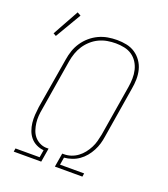

<svg xmlns="http://www.w3.org/2000/svg" viewBox="-146 -913 892 1017"><g transform="rotate(20 300.0 -404.5)"><path d="M50 0 53 -19H189L196 -61Q174 -63 154.5 -72.5Q135 -82 121.5 -98Q108 -114 100.5 -134.5Q93 -155 90.5 -177Q88 -199 89.5 -222Q91 -245 94 -267L142 -553Q146 -579 154.5 -604Q163 -629 178.5 -652Q194 -675 215 -693Q236 -711 260.5 -722.5Q285 -734 311 -738.5Q337 -743 363 -743Q363 -743 363.5 -743Q364 -743 364 -743Q391 -743 417.5 -737.5Q444 -732 465.5 -717.5Q487 -703 502 -681.5Q517 -660 523.5 -634.5Q530 -609 529.5 -581.5Q529 -554 524 -527L477 -240Q474 -219 468 -198.5Q462 -178 451.5 -158Q441 -138 426.5 -120.5Q412 -103 393.5 -90Q375 -77 354 -70Q333 -63 311 -61L304 -19H440L437 0H282L295 -78H305Q325 -78 344.5 -84.5Q364 -91 381 -103.5Q398 -116 411 -132.5Q424 -149 433.5 -167.5Q443 -186 448 -205Q453 -224 457 -244L504 -530Q508 -554 508.5 -578.5Q509 -603 503.5 -626Q498 -649 485.5 -668.5Q473 -688 454 -701Q435 -714 411 -719Q387 -724 363 -724Q339 -724 315.5 -720Q292 -716 269.5 -705.5Q247 -695 228 -678Q209 -661 195.5 -640.5Q182 -620 174 -597Q166 -574 162 -550L115 -264Q111 -244 109.5 -223.5Q108 -203 110.5 -183.5Q113 -164 119 -145.5Q125 -127 136.5 -112.5Q148 -98 165.5 -88.5Q183 -79 202 -78H218L205 0ZM50 -652 34 -661 116 -809 136 -798Z"/></g></svg>

Font: Iosevka Curly Slab ThEx
Style: Italic
Weight: 100
Width: 7
Italic angle: -9°
Monospace: yes
Designer: Belleve Invis
Foundry: Belleve Invis
Version: Version 11.1.0; ttfautohint (v1.8.3)